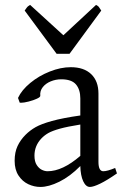

<svg xmlns="http://www.w3.org/2000/svg" viewBox="-20 -740 499 775"><path d="M304.2 -69.8Q262.7 -27.8 219.7 -6.6Q176.8 14.6 143.1 14.6Q117.7 14.6 94 3.4Q70.3 -7.8 54.7 -31.5Q39.1 -55.2 39.1 -90.8Q39.1 -125.5 50.8 -150.4Q62.5 -175.3 83 -195.8Q101.1 -213.9 123.8 -226.8Q146.5 -239.7 189.7 -251.7Q232.9 -263.7 304.2 -273.9V-342.8Q304.2 -378.4 286.6 -399.2Q269 -419.9 227.1 -419.9Q205.1 -419.9 184.8 -411.6Q164.6 -403.3 152.6 -388.2Q140.6 -373 142.6 -353.5Q143.1 -348.1 128.9 -341.6Q114.7 -335 95.5 -330.1Q76.2 -325.2 64.9 -325.2Q61 -325.2 59.6 -325.7L52.7 -344.7Q67.4 -376.5 102.3 -405.3Q137.2 -434.1 181.2 -451.4Q225.1 -468.8 265.6 -468.8Q318.8 -468.8 348.1 -440.7Q377.4 -412.6 377.4 -362.3V-86.9Q377.4 -48.8 397 -48.8Q413.1 -48.8 444.8 -62L452.1 -40Q412.1 -12.2 384.5 1.2Q356.9 14.6 342.8 14.6Q326.7 14.6 315.9 -8.3Q305.2 -31.2 304.2 -69.8ZM304.2 -237.3Q252 -229 221.4 -220.5Q190.9 -211.9 175 -202.9Q159.2 -193.8 147.5 -181.6Q119.1 -151.9 119.1 -111.8Q119.1 -87.9 128.2 -74Q137.2 -60.1 149.2 -54.4Q161.1 -48.8 171.9 -48.8Q232.4 -48.8 304.2 -110.8ZM208.5 -522.9 79.6 -697.3Q81.1 -699.2 85.2 -705.3Q89.4 -711.4 92.8 -714.4Q96.2 -717.3 101.6 -720.2L235.8 -597.7L367.7 -720.2Q375.5 -716.3 378.7 -712.4Q381.8 -708.5 388.7 -697.3L260.7 -522.9Z"/></svg>

Font: David Libre
Style: Regular
Weight: 400
Version: Version 1.000